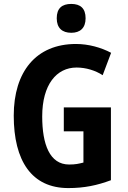

<svg xmlns="http://www.w3.org/2000/svg" viewBox="-20 -1041 651 978"><path d="M343 -1021C296 -1021 269 -999 269 -948C269 -898 297 -874 343 -874C388 -874 416 -898 416 -948C416 -998 390 -1021 343 -1021ZM305 -494V-372H405V-213C381 -207 365 -203 332 -203C233 -203 195 -306 195 -448C195 -610 268 -697 370 -697C418 -697 466 -682 503 -658L546 -772C495 -799 431 -817 367 -817C163 -817 50 -675 50 -452C50 -222 141 -83 328 -83C410 -83 475 -97 545 -123V-494Z"/></svg>

Font: Noto Sans Kannada UI Condensed
Style: Bold
Weight: 700
Width: 3
Designer: Jelle Bosma - Monotype Design Team
Foundry: Monotype Imaging Inc.
Version: Version 2.005